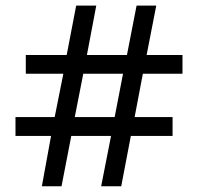

<svg xmlns="http://www.w3.org/2000/svg" viewBox="-20 -652 693 672"><path d="M410.6 -394 381.3 -242.2H241.7L271.5 -394ZM618.7 -459.5H493.2L526.9 -632.3H458L424.3 -459.5H284.2L316.9 -632.3H246.6L213.4 -459.5H70.3V-394H201.7L171.4 -242.2H34.2V-176.3H158.7L126.5 0H195.3L229.5 -176.3H368.7L334 0H404.3L438 -176.3H584V-242.2H451.2L480 -394H618.7Z"/></svg>

Font: Noto Reveo Sans
Style: Regular
Weight: 400
Designer: Monotype Design team
Foundry: Monotype Imaging Inc.
Version: Version 1.04